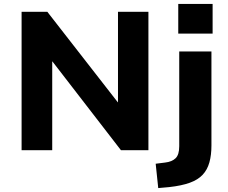

<svg xmlns="http://www.w3.org/2000/svg" viewBox="-20 -765 1161 978"><path d="M90 0V-705H221L580 -244H581V-705H736V0H596L247 -452H246V0ZM888 -594V-745H1063V-594ZM786 193 773 69 821 63Q856 59 874.5 41Q893 23 893 -20V-503H1057V-24Q1057 25 1046.5 62.5Q1036 100 1012 125.5Q988 151 946.5 166Q905 181 842 188Z"/></svg>

Font: Nunito Sans 7pt ExtraBold
Style: Regular
Weight: 800
Designer: Vernon Adams
Foundry: Vernon Adams
Version: Version 3.101;gftools[0.9.27]